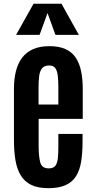

<svg xmlns="http://www.w3.org/2000/svg" viewBox="-20 -985 501 1014"><path d="M234.9 8.8Q179.7 8.8 144.3 -8.8Q108.9 -26.4 89.1 -59.6Q69.3 -92.8 61.5 -139.4Q53.7 -186 53.7 -243.7V-516.6Q53.7 -567.9 64.2 -609.4Q74.7 -650.9 96.9 -680.2Q119.1 -709.5 154.8 -725.3Q190.4 -741.2 240.7 -741.2Q292 -741.2 326.2 -725.6Q360.4 -710 380.1 -680.2Q399.9 -650.4 408.4 -608.6Q417 -566.9 417 -514.2V-357.4H184.1V-213.4Q184.1 -160.2 192.4 -127.9Q200.7 -95.7 237.8 -95.7Q262.7 -95.7 273.2 -110.8Q283.7 -126 285.9 -152.6Q288.1 -179.2 288.1 -213.4V-277.8H416V-238.8Q416 -179.7 408.9 -133.8Q401.9 -87.9 382.6 -56.2Q363.3 -24.4 327.6 -7.8Q292 8.8 234.9 8.8ZM183.6 -433.1H288.1V-526.9Q288.1 -563.5 284.7 -588.6Q281.2 -613.8 271 -626.5Q260.7 -639.2 239.7 -639.2Q213.9 -639.2 201.9 -624Q189.9 -608.9 186.8 -582.8Q183.6 -556.6 183.6 -523.4ZM64.9 -800.8 157.2 -965.3H304.7L396.5 -800.8H272.9L231 -916L189 -800.8Z"/></svg>

Font: Antonio
Style: Bold
Weight: 700
Designer: Vernon Adams
Foundry: Vernon Adams
Version: Version 1.002